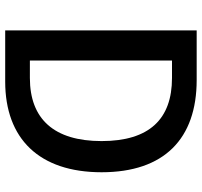

<svg xmlns="http://www.w3.org/2000/svg" viewBox="-39 -738 777 739"><g transform="rotate(90 349.5 -368.5)"><path d="M97 0H294C514 0 643 -131 643 -371C643 -612 514 -737 288 -737H97ZM213 -95V-642H280C438 -642 523 -555 523 -371C523 -188 438 -95 280 -95Z"/></g></svg>

Font: Noto Sans CJK SC Medium
Style: Regular
Weight: 500
Designer: Ryoko NISHIZUKA 西塚涼子 (kana, bopomofo & ideographs); Paul D. Hunt (Latin, Greek & Cyrillic); Sandoll Communications 산돌커뮤니
Foundry: Adobe
Version: Version 2.004;hotconv 1.0.118;makeotfexe 2.5.65603